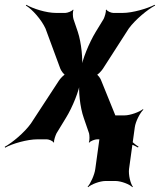

<svg xmlns="http://www.w3.org/2000/svg" viewBox="-65 -582 668 802"><path d="M260 -449 242 -502C239 -511 238 -533 242 -540L240 -542C236 -535 216 -528 208 -528H169C128 -528 72 -546 45 -562L43 -559C70 -543 108 -500 125 -463L187 -295C190 -287 203 -268 210 -268V-272C203 -272 186 -253 181 -245L64 -66C37 -28 -15 15 -45 31L-44 35C-14 18 49 0 91 0H131C139 0 157 7 159 14L161 12C159 5 167 -17 171 -25L210 -89C238 -134 266 -204 271 -243H267C262 -204 269 -134 285 -89L307 -25C309 -17 310 5 306 12L308 14C312 7 332 0 340 0H385C428 0 484 18 511 34L514 31C487 15 448 -28 431 -65L358 -245C356 -253 343 -272 336 -272V-268C343 -268 360 -287 365 -295L473 -463C500 -500 552 -543 583 -559L581 -562C550 -546 488 -528 448 -528H408C400 -528 382 -535 380 -542L377 -540C379 -533 372 -511 368 -503L335 -449C307 -403 278 -332 273 -293H277C282 -332 275 -404 260 -449ZM474 124 498 -50C501 -74 520 -111 534 -124L532 -126C517 -114 479 -100 455 -100H414C390 -100 356 -114 347 -126L345 -124C353 -111 360 -74 357 -50L333 124C330 148 313 185 301 198L303 200C316 188 352 174 376 174H417C441 174 477 188 488 200L490 198C480 185 471 148 474 124Z"/></svg>

Font: Asimov
Style: EdgeNarIt
Weight: 500
Designer: Google
Version: Version 2.000980: 2014